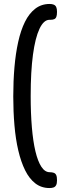

<svg xmlns="http://www.w3.org/2000/svg" viewBox="-20 -786 356 970"><path d="M230 164Q189 164 158.5 140.5Q128 117 107 74.5Q86 32 72.5 -25.5Q59 -83 53 -153Q47 -223 47 -299Q47 -376 53 -446Q59 -516 72 -574.5Q85 -633 106 -675.5Q127 -718 158 -742Q189 -766 231 -766Q243 -766 251.5 -762.5Q260 -759 264 -750.5Q268 -742 268 -726Q268 -709 264.5 -700.5Q261 -692 253.5 -689Q246 -686 235 -686H230Q201 -686 179.5 -640.5Q158 -595 146.5 -509.5Q135 -424 135 -301Q135 -214 141 -143Q147 -72 159 -21.5Q171 29 189 56.5Q207 84 231 84Q243 84 251.5 87Q260 90 264 98.5Q268 107 268 125Q268 141 263.5 149.5Q259 158 250.5 161Q242 164 230 164Z"/></svg>

Font: Fredoka SemiCondensed
Style: Regular
Weight: 400
Width: 4
Designer: Ben Nathan
Foundry: Milena B. Brandão, Ben Nathan
Version: Version 2.001